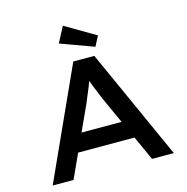

<svg xmlns="http://www.w3.org/2000/svg" viewBox="-130 -1051 1144 1174"><g transform="rotate(-15 442.5 -464.0)"><path d="M59 0 377 -700H510L826 0H688L490 -436Q483 -454 474 -475.5Q465 -497 456 -519Q447 -541 439 -563.5Q431 -586 425 -604L456 -605Q449 -584 441 -561.5Q433 -539 424 -517Q415 -495 406 -474.5Q397 -454 389 -433L191 0ZM201 -154 248 -267H629L659 -154ZM531 -752 320 -829 372 -928 564 -815Z"/></g></svg>

Font: Lexend Mega Medium
Style: Regular
Weight: 500
Version: Version 1.007